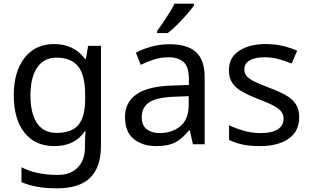

<svg xmlns="http://www.w3.org/2000/svg" viewBox="-20 -786 1695 1046"><path d="M275 -546Q328 -546 370.5 -526Q413 -506 443 -465H448L460 -536H530V9Q530 124 471.5 182Q413 240 290 240Q172 240 97 206V125Q176 167 295 167Q364 167 403.5 126.5Q443 86 443 16V-5Q443 -17 444 -39.5Q445 -62 446 -71H442Q388 10 276 10Q172 10 113.5 -63Q55 -136 55 -267Q55 -395 113.5 -470.5Q172 -546 275 -546ZM287 -472Q220 -472 183 -418.5Q146 -365 146 -266Q146 -167 182 -114.5Q218 -62 289 -62Q370 -62 407 -105.5Q444 -149 444 -246V-267Q444 -376 406 -424Q368 -472 287 -472Z M903 -545Q1001 -545 1048 -502Q1095 -459 1095 -365V0H1031L1014 -76H1010Q975 -32 936 -11Q897 10 830 10Q757 10 709 -28.5Q661 -67 661 -149Q661 -229 724 -272.5Q787 -316 918 -320L1009 -323V-355Q1009 -422 980 -448Q951 -474 898 -474Q856 -474 818 -461.5Q780 -449 747 -433L720 -499Q755 -518 803 -531.5Q851 -545 903 -545ZM1008 -262 929 -259Q829 -255 790.5 -227Q752 -199 752 -148Q752 -103 779.5 -82Q807 -61 850 -61Q917 -61 962.5 -98.5Q1008 -136 1008 -214ZM1037 -766V-756Q1024 -738 999.5 -709.5Q975 -681 946.5 -652.5Q918 -624 894 -606H836V-618Q850 -636 868 -662.5Q886 -689 903 -716.5Q920 -744 931 -766Z M1610 -148Q1610 -70 1552 -30Q1494 10 1396 10Q1340 10 1299.5 1Q1259 -8 1228 -24V-104Q1260 -88 1305.5 -74.5Q1351 -61 1398 -61Q1465 -61 1495 -82.5Q1525 -104 1525 -140Q1525 -160 1514 -176Q1503 -192 1474.5 -208Q1446 -224 1393 -244Q1341 -264 1304 -284Q1267 -304 1247 -332Q1227 -360 1227 -404Q1227 -472 1282.5 -509Q1338 -546 1428 -546Q1477 -546 1519.5 -536Q1562 -526 1599 -510L1569 -440Q1535 -454 1498 -464Q1461 -474 1422 -474Q1368 -474 1339.5 -456.5Q1311 -439 1311 -409Q1311 -386 1324 -371Q1337 -356 1367.5 -341Q1398 -326 1449 -307Q1500 -288 1536 -268Q1572 -248 1591 -219.5Q1610 -191 1610 -148Z"/></svg>

Font: BC Sans
Style: Regular
Weight: 400
Designer: Monotype Design Team
Province of B.C.
Foundry: Monotype Imaging Inc.
Version: Version 2.000;GOOG;noto-source:20170915:90ef993387c0